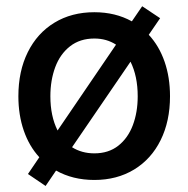

<svg xmlns="http://www.w3.org/2000/svg" viewBox="-20 -577 614 627"><path d="M71.3 -8.8 108.4 -63.5Q75.2 -99.6 57.6 -150.6Q40 -201.7 40 -262.7Q40 -344.7 70.8 -406.7Q101.6 -468.8 157.7 -502.9Q213.9 -537.1 288.1 -537.1Q356.9 -537.1 410.6 -507.3L444.3 -556.6L502.9 -517.6L465.8 -463.4Q499.5 -427.2 517.3 -376Q535.2 -324.7 535.2 -262.7Q535.2 -181.2 504.6 -119.4Q474.1 -57.6 418 -23.4Q361.8 10.7 288.1 10.7Q217.8 10.7 163.1 -20L128.9 30.3ZM429.7 -262.7Q429.7 -328.1 406.2 -375.5L215.3 -96.2Q247.1 -76.2 288.1 -76.2Q334.5 -76.2 366.2 -101.1Q397.9 -126 413.8 -168.2Q429.7 -210.4 429.7 -262.7ZM168 -150.9 358.9 -431.2Q328.1 -451.2 288.1 -451.2Q241.2 -451.2 208.7 -425.8Q176.3 -400.4 160.4 -357.7Q144.5 -314.9 144.5 -262.7Q144.5 -197.8 168 -150.9Z"/></svg>

Font: Pretendard JP Medium
Style: Regular
Weight: 500
Designer: Base glyphs from Inter by Rasmus Andersson; Hangeul glyphs from Noto Sans CJK(Source Han Sans) by Jang Soo-young and Kan
Foundry: Kil Hyung-jin
Version: Version 1.309